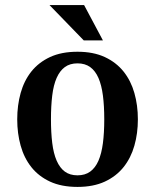

<svg xmlns="http://www.w3.org/2000/svg" viewBox="-20 -736 620 767"><path d="M48.8 -259.3Q48.8 -315.4 62.5 -364.5Q76.2 -413.6 105.2 -450.2Q134.3 -486.8 179.9 -508.1Q225.6 -529.3 289.6 -529.3Q353 -529.3 398.7 -508.1Q444.3 -486.8 473.6 -450.2Q502.9 -413.6 516.8 -364.5Q530.8 -315.4 530.8 -259.3Q530.8 -203.1 516.8 -154.1Q502.9 -105 473.6 -68.4Q444.3 -31.7 398.7 -10.5Q353 10.7 289.6 10.7Q225.6 10.7 179.9 -10.5Q134.3 -31.7 105.2 -68.4Q76.2 -105 62.5 -154.1Q48.8 -203.1 48.8 -259.3ZM183.6 -259.8Q183.6 -206.1 188.7 -164.6Q193.8 -123 206.3 -94.2Q218.8 -65.4 239 -50.5Q259.3 -35.6 289.6 -35.6Q319.8 -35.6 340.3 -50.5Q360.8 -65.4 373.3 -94Q385.7 -122.6 391.1 -164.1Q396.5 -205.6 396.5 -259.3Q396.5 -313 391.1 -354.5Q385.7 -396 373.3 -424.6Q360.8 -453.1 340.3 -468Q319.8 -482.9 289.6 -482.9Q259.3 -482.9 239 -468Q218.8 -453.1 206.3 -424.8Q193.8 -396.5 188.7 -354.7Q183.6 -313 183.6 -259.8ZM391.1 -574.7H314.5L177.7 -715.8H315.9Z"/></svg>

Font: Arian AMU Serif
Style: Bold
Weight: 700
Designer: Ruben Hakobyan (Tarumian)
Foundry: Ruben Hakobyan (Tarumian)
Version: Version 1.002